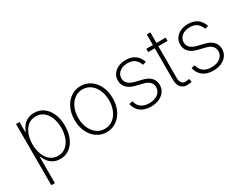

<svg xmlns="http://www.w3.org/2000/svg" viewBox="-83 -1256 2613 2040"><g transform="rotate(-30 1223.0 -236.0)"><path d="M90.3 204.1V-545.9H133.3V-423.8H138.7Q151.4 -459 174.8 -488.5Q198.2 -518.1 233.4 -535.6Q268.6 -553.2 314.9 -553.2Q380.4 -553.2 429.2 -517.1Q478 -481 505.1 -417.2Q532.2 -353.5 532.2 -271.5Q532.2 -189 505.4 -125Q478.5 -61 429.7 -24.7Q380.9 11.7 315.4 11.7Q268.6 11.7 233.6 -6.3Q198.7 -24.4 175 -54.2Q151.4 -84 138.7 -119.1H134.3V204.1ZM311 -29.3Q366.2 -29.3 405.8 -61.5Q445.3 -93.8 466.3 -148.7Q487.3 -203.6 487.3 -272Q487.3 -339.8 466.3 -394.3Q445.3 -448.7 406 -480.5Q366.7 -512.2 311 -512.2Q255.9 -512.2 216.3 -481Q176.8 -449.7 155.5 -395.5Q134.3 -341.3 134.3 -272Q134.3 -202.6 155.3 -147.7Q176.3 -92.8 216.1 -61Q255.9 -29.3 311 -29.3Z M884.3 11.7Q816.9 11.7 763.9 -24.9Q710.9 -61.5 680.7 -125.2Q650.4 -189 650.4 -271Q650.4 -353 680.7 -416.7Q710.9 -480.5 763.9 -516.8Q816.9 -553.2 884.3 -553.2Q952.1 -553.2 1004.9 -516.8Q1057.6 -480.5 1087.9 -416.5Q1118.2 -352.5 1118.2 -271Q1118.2 -189 1087.9 -125.2Q1057.6 -61.5 1004.9 -24.9Q952.1 11.7 884.3 11.7ZM884.3 -29.3Q941.4 -29.3 983.9 -61.5Q1026.4 -93.8 1049.8 -148.7Q1073.2 -203.6 1073.2 -271Q1073.2 -337.9 1049.8 -392.8Q1026.4 -447.8 983.9 -480Q941.4 -512.2 884.3 -512.2Q827.6 -512.2 785.2 -479.7Q742.7 -447.3 719 -392.8Q695.3 -338.4 695.3 -271Q695.3 -203.6 719 -148.7Q742.7 -93.8 785.2 -61.5Q827.6 -29.3 884.3 -29.3Z M1428.7 11.7Q1377.9 11.7 1338.6 -4.4Q1299.3 -20.5 1274.2 -51.8Q1249 -83 1239.3 -127.4L1281.7 -137.7Q1293.9 -84 1331.5 -56.4Q1369.1 -28.8 1428.7 -28.8Q1494.6 -28.8 1535.4 -60.5Q1576.2 -92.3 1576.2 -141.1Q1576.2 -178.7 1552 -204.3Q1527.8 -230 1479.5 -241.7L1392.6 -263.2Q1325.7 -279.3 1292 -315.4Q1258.3 -351.6 1258.3 -404.8Q1258.3 -448.7 1281.5 -482.2Q1304.7 -515.6 1345.2 -534.4Q1385.7 -553.2 1438.5 -553.2Q1484.9 -553.2 1519.8 -538.6Q1554.7 -523.9 1578.4 -495.8Q1602.1 -467.8 1615.2 -427.7L1573.7 -417Q1558.6 -461.9 1526.1 -487.8Q1493.7 -513.7 1438.5 -513.7Q1378.4 -513.7 1340.6 -483.9Q1302.7 -454.1 1302.7 -406.2Q1302.7 -368.2 1328.1 -342.3Q1353.5 -316.4 1406.2 -303.2L1491.2 -282.2Q1555.7 -266.6 1588.6 -231.2Q1621.6 -195.8 1621.6 -143.1Q1621.6 -97.7 1597.2 -62.7Q1572.8 -27.8 1529.3 -8.1Q1485.8 11.7 1428.7 11.7Z M1926.8 -545.9V-505.9H1688.5V-545.9ZM1769.5 -675.8H1813.5V-116.7Q1813.5 -71.8 1835 -50.8Q1856.4 -29.8 1896 -36.6Q1901.4 -37.6 1908.7 -39.1Q1916 -40.5 1921.9 -41.5L1931.6 -2.4Q1924.3 0 1915.3 1.7Q1906.2 3.4 1897.9 3.9Q1837.9 12.7 1803.7 -20.8Q1769.5 -54.2 1769.5 -114.3Z M2192.9 11.7Q2142.1 11.7 2102.8 -4.4Q2063.5 -20.5 2038.3 -51.8Q2013.2 -83 2003.4 -127.4L2045.9 -137.7Q2058.1 -84 2095.7 -56.4Q2133.3 -28.8 2192.9 -28.8Q2258.8 -28.8 2299.6 -60.5Q2340.3 -92.3 2340.3 -141.1Q2340.3 -178.7 2316.2 -204.3Q2292 -230 2243.7 -241.7L2156.7 -263.2Q2089.8 -279.3 2056.2 -315.4Q2022.5 -351.6 2022.5 -404.8Q2022.5 -448.7 2045.7 -482.2Q2068.8 -515.6 2109.4 -534.4Q2149.9 -553.2 2202.6 -553.2Q2249 -553.2 2283.9 -538.6Q2318.8 -523.9 2342.5 -495.8Q2366.2 -467.8 2379.4 -427.7L2337.9 -417Q2322.8 -461.9 2290.3 -487.8Q2257.8 -513.7 2202.6 -513.7Q2142.6 -513.7 2104.7 -483.9Q2066.9 -454.1 2066.9 -406.2Q2066.9 -368.2 2092.3 -342.3Q2117.7 -316.4 2170.4 -303.2L2255.4 -282.2Q2319.8 -266.6 2352.8 -231.2Q2385.7 -195.8 2385.7 -143.1Q2385.7 -97.7 2361.3 -62.7Q2336.9 -27.8 2293.5 -8.1Q2250 11.7 2192.9 11.7Z"/></g></svg>

Font: Inter ExtraLight
Style: Regular
Weight: 250
Designer: Rasmus Andersson
Foundry: rsms
Version: Version 4.001;git-66647c0bb